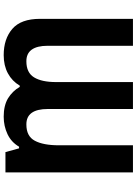

<svg xmlns="http://www.w3.org/2000/svg" viewBox="135 -890 764 1075"><g transform="rotate(90 517.5 -352.0)"><path d="M288.1 9.8Q197.3 9.8 141.1 -38.6Q85 -86.9 85 -193.8V-713.9H235.8V-236.8Q235.8 -176.8 257.8 -146.7Q279.8 -116.7 323.2 -117.2Q386.2 -117.2 412.6 -160.2Q439 -203.1 439 -283.2V-713.9H589.8V-236.8Q589.8 -176.8 611.6 -146.7Q633.3 -116.7 676.8 -117.2Q742.7 -117.2 767.6 -164.6Q793 -211.9 793 -299.8V-713.9H944.8V0H831.1L810.1 -76.2H800.8Q775.9 -33.2 731 -11.7Q685.5 9.8 632.8 9.8Q570.8 9.8 530.3 -14.2Q489.7 -39.1 465.8 -80.1H459Q433.6 -37.1 390.1 -13.7Q346.7 9.8 288.1 9.8Z"/></g></svg>

Font: Droid Sans Thai
Style: Bold
Weight: 700
Designer: Steve Matteson
Foundry: Ascender Corporation
Version: Version 1.00